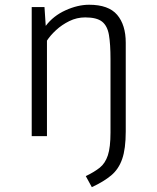

<svg xmlns="http://www.w3.org/2000/svg" viewBox="-20 -568 655 801"><path d="M504.6 -19.5Q504.6 52.8 489.7 95.4Q474.9 137.9 443.8 163.8Q412.8 189.7 363.1 212.8L337.9 166.7Q373.3 149.7 396.2 131.5Q419 113.3 430 80Q441 46.7 441 -15.4V-321.5Q441 -383.1 434.6 -421.5Q428.2 -460 405.9 -477.7Q383.6 -495.4 335.4 -495.4Q300.5 -495.4 269.2 -480Q237.9 -464.6 213.8 -442.3Q189.7 -420 175.9 -398.5V0H112.3V-538.5H165.6L170.8 -460Q202.6 -502.1 253.6 -525.1Q304.6 -548.2 351.8 -548.2Q432.8 -548.2 468.7 -506.2Q504.6 -464.1 504.6 -389.7Z"/></svg>

Font: Fira Code Light
Style: Regular
Weight: 300
Monospace: yes
Designer: Carrois Corporate, Edenspiekermann AG, Nikita Prokopov
Foundry: Carrois Corporate, Edenspiekermann AG, Nikita Prokopov
Version: Version 6.000; ttfautohint (v1.8.2) -l 8 -r 50 -G 200 -x 14 